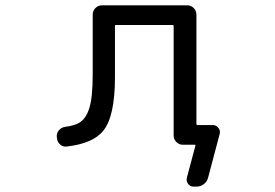

<svg xmlns="http://www.w3.org/2000/svg" viewBox="-20 -567 1040 725"><path d="M330.1 -287.1V-511.7Q330.1 -526.4 340.3 -536.6Q350.6 -546.9 365.2 -546.9H687.5Q701.2 -546.9 711.4 -536.6Q721.7 -526.4 721.7 -511.7V-99.6Q721.7 -94.7 726.6 -94.7H783.2Q796.9 -94.7 804.7 -84Q810.5 -77.1 810.5 -68.4Q810.5 -65.4 809.6 -61.5L765.6 104.5Q761.7 119.1 749.5 128.4Q737.3 137.7 722.7 137.7H710.9Q698.2 137.7 690.4 127.4Q682.6 117.2 685.5 104.5L717.8 -16.6Q718.8 -20.5 714.8 -20.5H677.7H669.9Q656.2 -20.5 646 -30.8Q635.7 -41 635.7 -54.7V-468.8Q635.7 -472.7 630.9 -472.7H418Q414.1 -472.7 414.1 -468.8V-275.4Q414.1 -126 369.1 -72.3Q331.1 -25.4 232.4 -13.7Q218.8 -11.7 207.5 -21Q196.3 -30.3 195.3 -44.9L194.3 -50.8Q193.4 -64.5 202.6 -75.2Q211.9 -85.9 225.6 -87.9Q261.7 -92.8 279.3 -103.5Q304.7 -118.2 317.4 -159.2Q330.1 -200.2 330.1 -287.1Z"/></svg>

Font: Rounded-L Mgen+ 2m regular
Style: Regular
Weight: 400
Designer: [Source Han Sans]
Ryoko NISHIZUKA  (kana & ideographs); Paul D. Hunt (Latin, Greek & Cyrillic); Wenlong ZHANG  (bopomofo
Version: Version 1.059.20150602